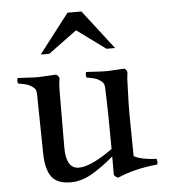

<svg xmlns="http://www.w3.org/2000/svg" viewBox="-51 -730 710 791"><g transform="rotate(-5 304.0 -334.5)"><path d="M28.8 -433.1Q46.4 -432.1 64 -431.2Q81.5 -430.2 91.8 -429.7Q102.1 -429.2 110.8 -429.2Q118.2 -429.2 127.9 -429.7Q137.7 -430.2 154.5 -431.2Q171.4 -432.1 187 -433.1Q195.8 -430.2 201.2 -418Q200.7 -414.1 199.5 -406.5Q198.2 -398.9 197.5 -388.4Q196.8 -377.9 196.8 -362.8L195.8 -130.9Q195.8 -43 249 -43Q298.3 -43 389.2 -107.9Q389.2 -253.4 384.8 -362.8Q384.8 -371.6 381.3 -378.4Q377.9 -385.3 370.8 -390.1Q363.8 -395 358.2 -398.2Q352.5 -401.4 341.8 -404.1Q331.1 -406.7 326.7 -407.5Q322.3 -408.2 312 -410.2Q310.1 -418 310.1 -421.9Q310.1 -425.3 312 -433.1Q329.1 -432.1 346.9 -431.2Q364.7 -430.2 375 -429.7Q385.3 -429.2 394 -429.2Q401.4 -429.2 411.1 -429.7Q420.9 -430.2 437.7 -431.2Q454.6 -432.1 470.2 -433.1Q472.7 -431.6 474.4 -430.4Q476.1 -429.2 477.3 -427.5Q478.5 -425.8 479 -425Q479.5 -424.3 480.5 -421.6Q481.4 -418.9 481.9 -418Q478 -391.6 478 -362.8Q475.1 -291 475.1 -246.1Q475.1 -222.7 476.1 -167.5Q477.1 -112.3 477.1 -70.8Q504.9 -54.7 570.8 -50.8Q573.2 -38.6 573.2 -38.1Q573.2 -35.2 570.8 -27.8Q478.5 -19 405.8 12.2Q393.1 6.8 389.2 -1V-77.1Q340.3 -35.2 297.1 -10.5Q253.9 14.2 210 14.2Q154.3 14.2 131.1 -17.1Q107.9 -48.3 106.9 -115.2L103 -362.8Q102.1 -374 98.9 -379.6Q95.7 -385.3 88.6 -390.1Q81.5 -395 75.7 -398.2Q69.8 -401.4 59.1 -404.1Q48.3 -406.7 43.9 -407.5Q39.6 -408.2 28.8 -410.2Q26.9 -418 26.9 -421.9Q26.9 -425.3 28.8 -433.1ZM286.1 -607.9 168 -521H132.3L257.3 -683.1H314.9L439.9 -521H404.3Z"/></g></svg>

Font: Jacques Francois
Style: Regular
Weight: 400
Designer: Manvel Shmavonyan, Alexei Vanyashin
Foundry: Cyreal (www.cyreal.org)
Version: Version 1.003